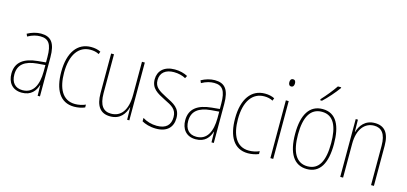

<svg xmlns="http://www.w3.org/2000/svg" viewBox="-66 -1222 3587 1691"><g transform="rotate(15 1727.5 -377.0)"><path d="M203 -537C162 -537 118 -524 80 -503L90 -480C133 -504 170 -512 203 -512C278 -512 310 -471 310 -351V-303L237 -296C113 -284 41 -234 41 -129C41 -53 82 10 172 10C258 10 294 -43 311 -96H313L315 0H336V-356C336 -486 295 -537 203 -537ZM237 -273 311 -279V-220C310 -98 271 -13 172 -13C106 -13 68 -55 68 -129C68 -219 127 -263 237 -273Z M649 10C684 10 721 2 746 -9V-35C717 -22 683 -15 651 -15C535 -15 487 -117 487 -258C487 -422 554 -512 661 -512C688 -512 715 -507 739 -494L748 -518C722 -531 694 -537 660 -537C536 -537 461 -435 461 -258C461 -97 519 10 649 10Z M1151 -527H1125V-227C1125 -82 1067 -15 979 -15C909 -15 870 -62 870 -173V-527H844V-166C844 -49 888 10 978 10C1071 10 1110 -53 1127 -112H1129L1131 0H1151Z M1547 -126C1547 -218 1485 -245 1412 -282C1343 -318 1299 -342 1299 -407C1299 -476 1348 -512 1422 -512C1461 -512 1502 -502 1529 -486L1541 -509C1510 -526 1468 -537 1423 -537C1324 -537 1273 -482 1273 -408C1273 -324 1331 -294 1406 -256C1474 -223 1520 -200 1520 -128C1520 -57 1481 -16 1396 -16C1348 -16 1302 -30 1266 -53V-22C1293 -6 1340 10 1396 10C1497 10 1547 -44 1547 -126Z M1788 -537C1747 -537 1703 -524 1665 -503L1675 -480C1718 -504 1755 -512 1788 -512C1863 -512 1895 -471 1895 -351V-303L1822 -296C1698 -284 1626 -234 1626 -129C1626 -53 1667 10 1757 10C1843 10 1879 -43 1896 -96H1898L1900 0H1921V-356C1921 -486 1880 -537 1788 -537ZM1822 -273 1896 -279V-220C1895 -98 1856 -13 1757 -13C1691 -13 1653 -55 1653 -129C1653 -219 1712 -263 1822 -273Z M2234 10C2269 10 2306 2 2331 -9V-35C2302 -22 2268 -15 2236 -15C2120 -15 2072 -117 2072 -258C2072 -422 2139 -512 2246 -512C2273 -512 2300 -507 2324 -494L2333 -518C2307 -531 2279 -537 2245 -537C2121 -537 2046 -435 2046 -258C2046 -97 2104 10 2234 10Z M2451 -723C2431 -723 2425 -706 2425 -690C2425 -672 2432 -657 2450 -657C2468 -657 2476 -671 2476 -691C2476 -707 2471 -723 2451 -723ZM2463 -527H2437V0H2463Z M2878 -757V-764H2848C2815 -715 2774 -665 2729 -616V-606H2745C2788 -645 2844 -709 2878 -757ZM2946 -264C2946 -428 2898 -537 2771 -537C2653 -537 2592 -440 2592 -265C2592 -88 2652 10 2771 10C2889 10 2946 -87 2946 -264ZM2618 -265C2618 -423 2667 -512 2771 -512C2881 -512 2920 -413 2920 -265C2920 -102 2874 -15 2770 -15C2666 -15 2618 -107 2618 -265Z M3247 -537C3158 -537 3115 -475 3098 -416H3096L3094 -527H3074V0H3100V-308C3100 -445 3164 -513 3247 -513C3314 -513 3355 -468 3355 -359V0H3381V-366C3381 -485 3333 -537 3247 -537Z"/></g></svg>

Font: Noto Sans Gurmukhi Condensed Thin
Style: Regular
Weight: 100
Width: 3
Designer: Jelle Bosma - Monotype Design Team
Foundry: Monotype Imaging Inc.
Version: Version 2.004